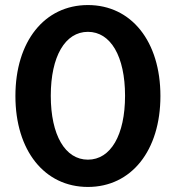

<svg xmlns="http://www.w3.org/2000/svg" viewBox="-20 -726 696 760"><path d="M328 14C500 14 615 -130 615 -346C615 -562 500 -706 328 -706C156 -706 41 -562 41 -346C41 -130 156 14 328 14ZM328 -94C238 -94 181 -191 181 -347C181 -503 238 -600 328 -600C418 -600 475 -503 475 -347C475 -191 418 -94 328 -94Z"/></svg>

Font: Ronzino
Style: Bold
Weight: 700
Designer: Nunzio Mazzaferro
Foundry: Collletttivo
Version: Version 1.000;Glyphs 3.3 (3337)